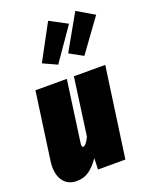

<svg xmlns="http://www.w3.org/2000/svg" viewBox="-163 -962 847 1070"><g transform="rotate(-20 260.5 -427.0)"><path d="M257.8 -874 361.8 -818.8 227.1 -625 144 -663.1ZM418.9 -874 521 -814 380.9 -621.1 300.8 -665ZM103 20Q47.4 20 20.3 -23.2Q-6.8 -66.4 3.9 -139.2L59.1 -534.2H245.1L194.8 -171.9Q191.9 -147 202.1 -147Q217.8 -147 240.2 -192.9L287.1 -534.2H473.1L397.9 0H235.8L237.8 -66.9Q210.4 -26.4 179 -3.2Q147.5 20 103 20Z"/></g></svg>

Font: Fira Sans Compressed Heavy
Style: Italic
Weight: 900
Width: 3
Italic angle: -8°
Designer: Carrois Corporate & Edenspiekermann AG
Foundry: Carrois Corporate GbR & Edenspiekermann AG
Version: Version 4.203;PS 004.203;hotconv 1.0.88;makeotf.lib2.5.64775